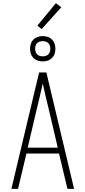

<svg xmlns="http://www.w3.org/2000/svg" viewBox="-20 -1193 540 1213"><path d="M52 0 227 -735H273L448 0H406L353 -223H147L94 0ZM155 -260H345L291 -490Q280 -534 270 -577.5Q260 -621 250 -665Q240 -621 230 -577.5Q220 -534 209 -490ZM250 -805Q234 -805 218.5 -810Q203 -815 191.5 -826.5Q180 -838 175 -853.5Q170 -869 170 -885Q170 -901 175 -916.5Q180 -932 191.5 -943.5Q203 -955 218.5 -960Q234 -965 250 -965Q266 -965 281.5 -960Q297 -955 308.5 -943.5Q320 -932 325 -916.5Q330 -901 330 -885Q330 -869 325 -853.5Q320 -838 308.5 -826.5Q297 -815 281.5 -810Q266 -805 250 -805ZM250 -837Q260 -837 269.5 -840Q279 -843 285.5 -849.5Q292 -856 295 -865.5Q298 -875 298 -885Q298 -895 295 -904.5Q292 -914 285.5 -920.5Q279 -927 269.5 -930Q260 -933 250 -933Q240 -933 230.5 -930Q221 -927 214.5 -920.5Q208 -914 205 -904.5Q202 -895 202 -885Q202 -875 205 -865.5Q208 -856 214.5 -849.5Q221 -843 230.5 -840Q240 -837 250 -837ZM243 -1009 216 -1031 333 -1173 367 -1147Z"/></svg>

Font: Iosevka SS04 Extralight
Style: Regular
Weight: 200
Monospace: yes
Designer: Belleve Invis
Foundry: Belleve Invis
Version: Version 19.0.0; ttfautohint (v1.8.4)